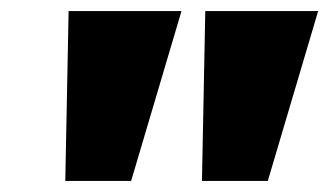

<svg xmlns="http://www.w3.org/2000/svg" viewBox="-20 -725 595 347"><path d="M98 -398 104 -705H308L217 -398ZM345 -398 351 -705H555L464 -398Z"/></svg>

Font: Mulish ExtraLight Black
Style: Italic
Weight: 900
Italic angle: -9°
Version: Version 3.603